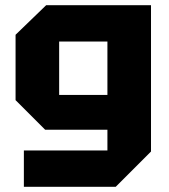

<svg xmlns="http://www.w3.org/2000/svg" viewBox="-20 -580 650 740"><path d="M72 140V0H394V-80H154L40 -194V-446L158 -560H562V4L426 140ZM208 -420V-214H394V-420Z"/></svg>

Font: Tektur
Style: Bold
Weight: 700
Designer: Adam Jagosz
Foundry: Adam Jagosz
Version: Version 1.005;gftools[0.9.30]